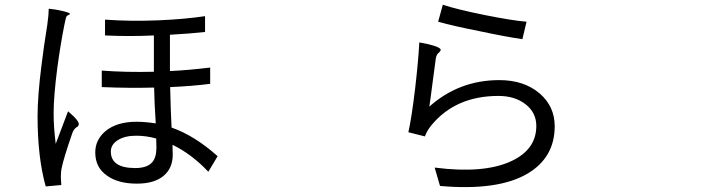

<svg xmlns="http://www.w3.org/2000/svg" viewBox="-20 -766 3040 806"><path d="M171.9 16.6Q137.7 -105.5 137.7 -278.3Q137.7 -362.3 154.3 -493.2Q163.1 -566.4 178.7 -663.1Q184.6 -706.1 184.6 -729.5Q215.8 -726.6 245.1 -719.2Q274.4 -711.9 273.4 -708Q272.5 -704.1 267.6 -703.1Q259.8 -700.2 256.8 -691.4Q254.9 -684.6 252 -669.9Q251 -663.1 250 -660.2Q234.4 -583 220.7 -482.4Q205.1 -361.3 205.1 -290Q205.1 -231.4 213.9 -162.1Q225.6 -194.3 254.9 -270.5Q262.7 -290 265.6 -298.8Q315.4 -256.8 310.5 -242.2Q308.6 -235.4 300.8 -231.4Q289.1 -223.6 283.2 -206.1Q248 -104.5 239.3 -62.5Q235.4 -45.9 235.4 -21.5L237.3 10.7ZM554.7 4.9Q476.6 4.9 429.7 -28.3Q379.9 -62.5 379.9 -126Q379.9 -178.7 421.9 -214.8Q469.7 -254.9 553.7 -254.9Q587.9 -254.9 633.8 -248Q627.9 -337.9 627 -398.4Q525.4 -395.5 407.2 -400.4V-469.7Q508.8 -461.9 626 -464.8V-617.2Q522.5 -612.3 420.9 -617.2V-683.6Q526.4 -675.8 645.5 -680.7Q756.8 -685.5 840.8 -698.2V-631.8Q781.2 -625 693.4 -620.1V-543.9V-467.8Q764.6 -470.7 862.3 -482.4V-414.1Q786.1 -404.3 694.3 -400.4Q696.3 -306.6 700.2 -230.5Q795.9 -197.3 893.6 -110.4L854.5 -44.9Q786.1 -118.2 704.1 -158.2Q705.1 -142.6 705.1 -116.2Q705.1 -59.6 666 -27.3Q627 4.9 554.7 4.9ZM547.9 -60.5Q597.7 -60.5 619.1 -85Q636.7 -105.5 636.7 -146.5Q636.7 -168.9 635.7 -184.6Q593.8 -196.3 551.8 -196.3Q503.9 -196.3 474.6 -177.7Q445.3 -159.2 445.3 -129.9Q445.3 -60.5 547.9 -60.5Z M1827.1 14.6 1804.7 -62.5Q2010.7 -36.1 2125 -88.9Q2231.4 -137.7 2231.4 -237.3Q2231.4 -293 2186.5 -328.1Q2141.6 -363.3 2072.3 -363.3Q1892.6 -363.3 1791 -240.2Q1772.5 -217.8 1763.7 -193.4L1694.3 -210.9Q1708 -271.5 1722.7 -394.5Q1736.3 -511.7 1740.2 -587.9Q1772.5 -583 1800.8 -574.2Q1831.1 -564.5 1830.1 -556.6Q1829.1 -550.8 1823.2 -545.9Q1812.5 -538.1 1809.6 -521.5Q1804.7 -488.3 1795.4 -415Q1786.1 -341.8 1782.2 -318.4Q1907.2 -429.7 2076.2 -429.7Q2179.7 -429.7 2245.1 -374Q2308.6 -319.3 2308.6 -236.3Q2308.6 -104.5 2194.3 -37.1Q2070.3 36.1 1827.1 14.6ZM2172.9 -601.6Q2109.4 -610.4 1990.2 -635.7Q1885.7 -656.2 1819.3 -674.8L1838.9 -746.1Q1897.5 -726.6 2013.7 -703.1Q2129.9 -679.7 2190.4 -674.8Z"/></svg>

Font: Bpmf GenSeki Gothic R
Style: R
Weight: 400
Foundry: But Ko
Version: Version 1.320